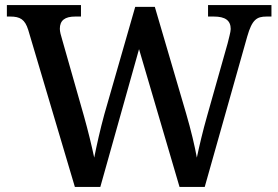

<svg xmlns="http://www.w3.org/2000/svg" viewBox="-20 -734 1093 754"><path d="M91 -616 274 0H374L526 -541L685 0H784L951 -591C970 -657 988 -669 1027 -669H1046V-714H797V-669H820C864 -669 886 -654 886 -620C886 -608 878 -582 874 -564L794 -281C776 -218 763 -162 753 -115C745 -160 730 -223 711 -288L588 -707H511L390 -286C373 -224 360 -165 350 -115C340 -162 326 -220 310 -277L224 -579C219 -595 215 -610 215 -621C215 -654 235 -669 275 -669H298V-714H7V-669H20C59 -669 78 -658 91 -616Z"/></svg>

Font: Noto Serif Telugu Medium
Style: Regular
Weight: 500
Designer: Jelle Bosma - Monotype Design Team
Foundry: Monotype Imaging Inc.
Version: Version 2.005